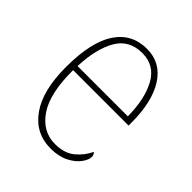

<svg xmlns="http://www.w3.org/2000/svg" viewBox="-158 -648 764 764"><g transform="rotate(45 224.5 -266.0)"><path d="M244 10Q158 10 108 -60.5Q58 -131 58 -262Q58 -403 104 -472.5Q150 -542 235 -542Q313 -542 356 -475Q399 -408 399 -290V-274H87Q86 -144 129.5 -79.5Q173 -15 244 -15Q296 -15 327.5 -41Q359 -67 375 -102Q384 -96 384 -82Q384 -66 368 -44Q352 -22 320.5 -6Q289 10 244 10ZM371 -298Q370 -396 336.5 -456.5Q303 -517 234 -517Q160 -517 126 -457.5Q92 -398 88 -298Z"/></g></svg>

Font: Noto Serif Georgian SemiCondensed Thin
Style: Regular
Weight: 100
Width: 4
Designer: Monotype Design Team, Akaki Razmadze
Foundry: Google LLC
Version: Version 2.003; ttfautohint (v1.8.4.7-5d5b)